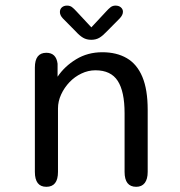

<svg xmlns="http://www.w3.org/2000/svg" viewBox="-20 -678 659 702"><path d="M478 5Q435.5 5 435.5 -49.5V-264Q435.5 -343.5 410.5 -382.2Q385.5 -421 329 -421Q302.5 -421 277.8 -409.2Q253 -397.5 234 -377.5Q215 -357.5 203.5 -332.5Q192 -307.5 192 -281.5V-49.5Q192 5 149.5 5Q107.5 5 107.5 -49.5V-431Q107.5 -485 149.5 -485Q185.5 -485 190.5 -445V-397.5Q216 -435.5 258.2 -461.2Q300.5 -487 354 -487Q406.5 -487 443.8 -465.2Q481 -443.5 500.5 -397Q520 -350.5 520 -276.5V-49.5Q520 -23 509.2 -9Q498.5 5 478 5ZM417.5 -610.5 370.5 -563Q356 -547.5 343.5 -540Q331 -532.5 313.5 -532.5Q296.5 -532.5 283.8 -540Q271 -547.5 257 -563L210 -610.5Q199 -622 199 -634Q199 -644.5 206.2 -651Q213.5 -657.5 225 -657.5Q236 -657.5 243.2 -652Q250.5 -646.5 259.5 -636.5L314 -578L368 -636Q377 -646 384.5 -651.8Q392 -657.5 402.5 -657.5Q414.5 -657.5 422 -651Q429.5 -644.5 429.5 -635Q429.5 -623 417.5 -610.5Z"/></svg>

Font: Sono Monospace
Style: Regular
Weight: 400
Designer: Tyler Finck
Foundry: Tyler Finck
Version: Version 2.112